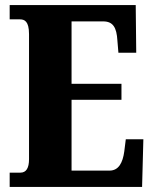

<svg xmlns="http://www.w3.org/2000/svg" viewBox="-20 -734 603 754"><path d="M18 0H538L543 -187H474L468 -139C462 -95 446 -64 410 -64H261V-342H457V-405H261V-650H385C424 -650 438 -626 441 -575L445 -527H515L513 -714H18V-658H58C76 -658 94 -651 94 -600V-109C94 -74 83 -56 60 -56H18Z"/></svg>

Font: Noto Serif Devanagari ExtraCondensed Black
Style: Regular
Weight: 900
Width: 2
Designer: Universal Thirst, Indian Type Foundry and the Monotype Design Team
Foundry: Monotype Imaging Inc.
Version: Version 2.004